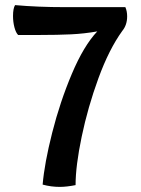

<svg xmlns="http://www.w3.org/2000/svg" viewBox="-20 -725 552 752"><path d="M214 7Q180 7 147 -2Q154 -85 184.5 -205.5Q215 -326 261.5 -436Q308 -546 361 -602Q310 -593 258 -590.5Q206 -588 134 -588H51Q42 -597 36.5 -618Q31 -639 31 -662Q31 -692 39 -705Q128 -697 234 -697H471Q478 -681 478 -661Q478 -627 459 -604Q407 -532 365.5 -418.5Q324 -305 300 -190Q276 -75 276 0Q241 7 214 7Z"/></svg>

Font: Arima Madurai Black
Style: Regular
Weight: 900
Designer: Joana Correia and Natanael Gama
Foundry: NDISCOVER
Version: Version 1.019